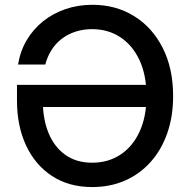

<svg xmlns="http://www.w3.org/2000/svg" viewBox="-20 -758 778 789"><path d="M358.9 10.7Q263.2 10.7 193.8 -34.7Q124.5 -80.1 87.2 -160.2Q49.8 -240.2 49.8 -344.2V-409.2H613.8V-318.4H127L156.2 -340.3Q156.2 -268.6 179.4 -211.7Q202.6 -154.8 247.8 -122.1Q293 -89.4 358.9 -89.4Q424.8 -89.4 475.1 -122.6Q525.4 -155.8 553.7 -217.3Q582 -278.8 582 -363.3Q582 -448.7 553.5 -510.3Q524.9 -571.8 474.6 -605Q424.3 -638.2 358.4 -638.2Q321.8 -638.2 290.3 -627.9Q258.8 -617.7 233.9 -598.6Q209 -579.6 191.9 -552.7Q174.8 -525.9 166 -492.7H54.2Q63 -547.4 89.4 -592.3Q115.7 -637.2 156.2 -669.9Q196.8 -702.6 248.8 -720.5Q300.8 -738.3 359.9 -738.3Q456.1 -738.3 531 -691.9Q606 -645.5 648.7 -561Q691.4 -476.6 691.4 -363.3Q691.4 -278.8 667.2 -210.2Q643.1 -141.6 598.6 -92Q554.2 -42.5 493.4 -15.9Q432.6 10.7 358.9 10.7Z"/></svg>

Font: Inter 24pt Medium
Style: Regular
Weight: 500
Designer: Rasmus Andersson
Foundry: rsms
Version: Version 4.001;git-66647c0bb